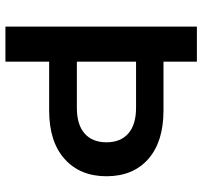

<svg xmlns="http://www.w3.org/2000/svg" viewBox="-39 -706 745 707"><g transform="rotate(90 333.5 -352.5)"><path d="M78 0V-705H207V-582H387Q502 -582 565.5 -526Q629 -470 629 -372Q629 -275 565.5 -218Q502 -161 387 -161H207V0ZM207 -263H377Q439 -263 471.5 -291.5Q504 -320 504 -372Q504 -424 471.5 -452.5Q439 -481 377 -481H207Z"/></g></svg>

Font: MulishBold
Style: Bold
Weight: 700
Designer: Vernon Adams
Foundry: Vernon Adams
Version: Version 3.602; ttfautohint (v1.8.3)